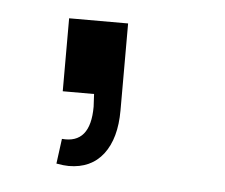

<svg xmlns="http://www.w3.org/2000/svg" viewBox="-31 -143 337 287"><g transform="rotate(5 138.0 0.0)"><path d="M81 110.5Q74 110.5 62.5 108.5L67.5 71Q110.5 75 110.5 19L109.5 0H62.5V-109.5H151V21Q151 63 132.8 86.8Q114.5 110.5 81 110.5Z"/></g></svg>

Font: Russisch Sans
Style: Regular
Weight: 400
Designer: Michael Sharanda (font) & Cristiano Sobral (main changes)
Foundry: Michael Sharanda
Version: Version 2.00;October 25, 2020;FontCreator 13.0.0.2681 64-bit